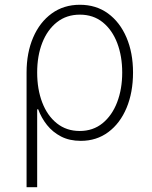

<svg xmlns="http://www.w3.org/2000/svg" viewBox="-20 -573 631 797"><path d="M90.3 204.1V-272Q90.3 -354 117.7 -417.5Q145 -481 194.8 -517.1Q244.6 -553.2 311.5 -553.2Q378.9 -553.2 428.2 -517.3Q477.5 -481.4 504.9 -417.7Q532.2 -354 532.2 -272Q532.2 -189.5 505.4 -125.2Q478.5 -61 429.7 -24.7Q380.9 11.7 315.4 11.7Q268.6 11.7 233.6 -6.3Q198.7 -24.4 175 -54.2Q151.4 -84 138.7 -119.1H134.3V204.1ZM311 -29.3Q366.2 -29.3 405.8 -61.5Q445.3 -93.8 466.3 -148.7Q487.3 -203.6 487.3 -272Q487.3 -339.8 466.6 -394.3Q445.8 -448.7 406.5 -480.5Q367.2 -512.2 311.5 -512.2Q256.3 -512.2 216.6 -481Q176.8 -449.7 155.5 -395.5Q134.3 -341.3 134.3 -272Q134.3 -202.6 155.3 -147.7Q176.3 -92.8 216.1 -61Q255.9 -29.3 311 -29.3Z"/></svg>

Font: Inter ExtraLight
Style: Regular
Weight: 250
Designer: Rasmus Andersson
Foundry: rsms
Version: Version 4.001;git-66647c0bb